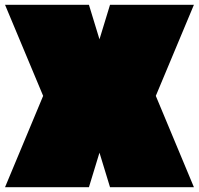

<svg xmlns="http://www.w3.org/2000/svg" viewBox="-20 -587 830 801"><path d="M395 50 351 194H1L160 -187L1 -567H351L395 -423L439 -567H789L630 -187L789 194H439Z"/></svg>

Font: ChangwonDangamAsac Bold
Style: Regular
Weight: 700
Designer: Choi Chi-young, Lee Youngbeen, Kim Jungjin, Yoon Jihee, Han Dohee
Foundry: YoonDesign Inc.
Version: Version 1.010;Build 20210623